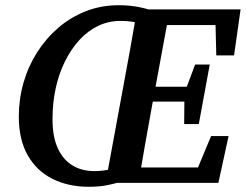

<svg xmlns="http://www.w3.org/2000/svg" viewBox="-20 -700 941 735"><path d="M435 -2Q412 5 384.5 10Q357 15 320 15Q242 15 181.5 -15Q121 -45 86.5 -105Q52 -165 52 -254Q52 -321 70 -383.5Q88 -446 122 -499.5Q156 -553 203 -593.5Q250 -634 308.5 -657Q367 -680 434 -680Q469 -680 500 -675Q531 -670 557 -661L551 -599Q538 -605 521.5 -609.5Q505 -614 485 -617Q465 -620 442 -620Q396 -620 356 -601Q316 -582 284 -547Q252 -512 228.5 -464.5Q205 -417 193 -361Q181 -305 181 -244Q181 -177 201 -133Q221 -89 257 -67Q293 -45 341 -45Q358 -45 374.5 -47Q391 -49 407.5 -53Q424 -57 438 -62ZM384 0 450 -358Q464 -434 478 -510.5Q492 -587 505 -664H630L564 -306Q550 -230 536.5 -153Q523 -76 510 0ZM459 0 465 -59H794L718 -11L788 -179H855L816 0ZM509 -311 514 -368H725L721 -311ZM565 -604 571 -664H901L876 -488H808L804 -648L849 -604ZM685 -225 686 -330 689 -352 727 -453H783L741 -225Z"/></svg>

Font: Source Serif 4 SemiBold
Style: Italic
Weight: 600
Italic angle: -12°
Designer: Frank Grießhammer
Foundry: Adobe Systems Incorporated
Version: Version 4.004;hotconv 1.0.116;makeotfexe 2.5.65601